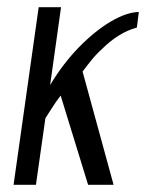

<svg xmlns="http://www.w3.org/2000/svg" viewBox="-20 -515 407 535"><path d="M17.8 0 87.8 -495H150.1L119.7 -278.1Q155.9 -338.4 200.6 -384Q245.4 -429.7 289.4 -455.4Q333.4 -481.1 366.8 -481.6L361.4 -438.3Q334.8 -431 310.2 -415.5Q285.6 -399.9 264.7 -378.9Q249.2 -365.1 236.1 -349Q223 -332.9 210.1 -315.6L296.5 0H225.5L149 -248.7Q136.4 -232.6 124.5 -213.7Q112.6 -194.8 106.5 -185.6L80.1 0Z"/></svg>

Font: Alumni Sans SC Thin
Style: Italic
Weight: 100
Italic angle: -8°
Designer: Robert E. Leuschke
Foundry: Robert E. Leuschke
Version: Version 1.016